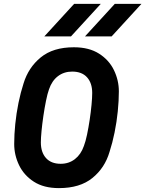

<svg xmlns="http://www.w3.org/2000/svg" viewBox="-20 -955 747 987"><path d="M283 12Q205 12 154 -21Q103 -54 78 -106Q53 -158 53 -215Q53 -263 58.5 -317.5Q64 -372 75 -426Q86 -480 101 -526Q126 -608 189.5 -660Q253 -712 360 -712Q438 -712 489.5 -679Q541 -646 566 -594Q591 -542 591 -485Q591 -438 585.5 -383Q580 -328 569 -274Q558 -220 543 -174Q519 -92 455 -40Q391 12 283 12ZM292 -113Q334 -113 365 -137Q396 -161 411 -204Q420 -227 427.5 -263Q435 -299 441 -339Q447 -379 450.5 -416Q454 -453 454 -477Q454 -528 427.5 -557.5Q401 -587 351 -587Q309 -587 278 -563.5Q247 -540 232 -496Q224 -474 216.5 -437Q209 -400 203 -359Q197 -318 193.5 -281.5Q190 -245 190 -223Q190 -172 216.5 -142.5Q243 -113 292 -113ZM208 -768 361 -935H498L345 -768ZM417 -768 570 -935H707L554 -768Z"/></svg>

Font: Finlandica SemiBold
Style: Italic
Weight: 600
Italic angle: -8°
Designer: Niklas Ekholm, Juho Hiilivirta, Jaakko Suomalainen
Foundry: Helsinki Type Studio
Version: Version 1.063